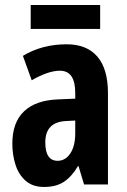

<svg xmlns="http://www.w3.org/2000/svg" viewBox="-20 -733 504 763"><path d="M245 -557Q325 -557 367 -508Q409 -459 409 -363V0H314L292 -73H290Q265 -31 234 -10.5Q203 10 155 10Q110 10 82 -14.5Q54 -39 41.5 -78.5Q29 -118 29 -162Q29 -247 76 -291Q123 -335 211 -338L279 -341V-364Q279 -452 218 -452Q172 -452 106 -414L71 -511Q147 -557 245 -557ZM242 -252Q160 -248 160 -167Q160 -94 209 -94Q240 -94 259.5 -123.5Q279 -153 279 -203V-254ZM378 -713V-618H102V-713Z"/></svg>

Font: Noto Sans Lao UI ExtCond
Style: Bold
Weight: 700
Width: 2
Designer: Monotype Design Team
Foundry: Monotype Imaging Inc.
Version: Version 2.000; ttfautohint (v1.8.4.7-5d5b)